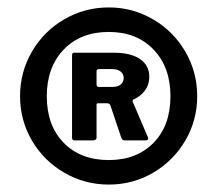

<svg xmlns="http://www.w3.org/2000/svg" viewBox="-20 -772 585 517"><path d="M34 -513Q34 -578 66 -633Q98 -688 153 -720Q208 -752 273 -752Q337 -752 392 -720Q447 -688 479 -633Q511 -578 511 -513Q511 -448 479 -393.5Q447 -339 392.5 -307Q338 -275 273 -275Q208 -275 153 -307Q98 -339 66 -393.5Q34 -448 34 -513ZM439 -513Q439 -591 393.5 -638.5Q348 -686 273 -686Q197 -686 151.5 -638.5Q106 -591 106 -513Q106 -434 151.5 -387.5Q197 -341 273 -341Q348 -341 393.5 -387.5Q439 -434 439 -513ZM379 -400Q379 -394 373 -394H316Q310 -394 307 -400L277 -489Q276 -491 274 -492.5Q272 -494 267 -494H244Q240 -494 240 -490V-402Q240 -394 230 -394H181Q174 -394 174 -401V-623Q174 -630 179 -630H287Q332 -630 357 -613Q382 -596 382 -565Q382 -544 370 -528Q358 -512 339 -504Q337 -503 337 -499L378 -403ZM313 -562Q313 -573 304.5 -579.5Q296 -586 282 -586H247Q240 -586 240 -580V-545Q240 -538 245 -538H284Q297 -538 305 -544.5Q313 -551 313 -562Z"/></svg>

Font: Libre Franklin ExtraBold
Style: Regular
Weight: 800
Designer: Pablo Impallari, Rodrigo Fuenzalida
Foundry: Impallari Type
Version: Version 1.002; ttfautohint (v1.5)